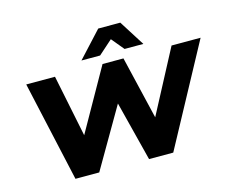

<svg xmlns="http://www.w3.org/2000/svg" viewBox="-124 -1124 1569 1303"><g transform="rotate(-15 660.0 -472.5)"><path d="M252 0 95 -705H297L395 -225H360L631 -705H778L892 -224H862L1116 -705H1320L939 0H769L658 -437H673L419 0ZM499 -765 665 -945H820L934 -765H802L729 -853L630 -765Z"/></g></svg>

Font: Nunito Sans 10pt SemiExpanded Black
Style: Italic
Weight: 900
Width: 6
Italic angle: -9°
Designer: Vernon Adams
Foundry: Vernon Adams
Version: Version 3.101;gftools[0.9.27]